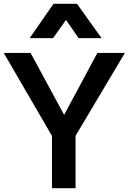

<svg xmlns="http://www.w3.org/2000/svg" viewBox="-46 -989 692 1009"><path d="M232.9 -788.6 300.8 -884.3 367.2 -788.6H487.8L358.4 -969.2H235.4L109.9 -788.6ZM351.1 0V-275.4L610.4 -710.9H465.8L291 -385.3L114.7 -710.9H-26.4L227.1 -274.9V0Z"/></svg>

Font: Ride
Style: Bold
Weight: 700
Version: Version 3.000